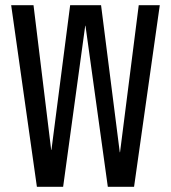

<svg xmlns="http://www.w3.org/2000/svg" viewBox="-20 -719 658 739"><path d="M595 -699 496 0H395L309 -620H308L223 0H122L23 -699H109L177 -142H178L250 -699H369L441 -133H442L514 -699Z"/></svg>

Font: Fragment Mono
Style: Regular
Weight: 400
Monospace: yes
Designer: Wei Huang based on Nimbus Sans by URW Studio, based on Helvetica by Max Miedinger.
Foundry: Wei Huang
Version: Version 1.021; ttfautohint (v1.8.4.7-5d5b)